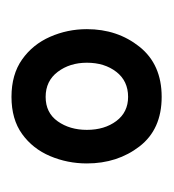

<svg xmlns="http://www.w3.org/2000/svg" viewBox="-4 -758 295 326"><g transform="rotate(-90 143.0 -594.5)"><path d="M142 -467Q87 -467 58 -504.5Q29 -542 29 -594Q29 -627 41.5 -656.5Q54 -686 79 -704Q104 -722 142 -722Q180 -722 205.5 -704Q231 -686 244 -656.5Q257 -627 257 -594Q257 -542 227 -504.5Q197 -467 142 -467ZM142 -524Q169 -524 184.5 -544Q200 -564 200 -594Q200 -623 184.5 -643.5Q169 -664 142 -664Q115 -664 100.5 -643.5Q86 -623 86 -594Q86 -564 101 -544Q116 -524 142 -524Z"/></g></svg>

Font: Georama
Style: Regular
Weight: 400
Designer: Jean-Baptiste Levee
Foundry: Production Type
Version: Version 1.000